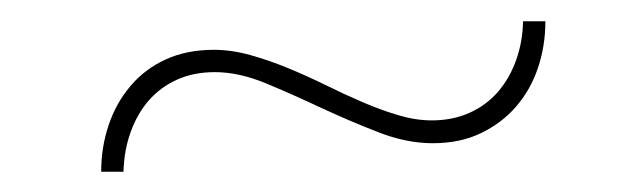

<svg xmlns="http://www.w3.org/2000/svg" viewBox="-20 -388 620 185"><path d="M396 -272Q416 -272 432.2 -279.2Q448.5 -286.5 459.8 -299.5Q471 -312.5 477.2 -329.8Q483.5 -347 484 -367.5H505.5Q505.5 -343.5 498.2 -322.2Q491 -301 477 -285Q463 -269 443 -259.5Q423 -250 397 -250Q371.5 -250 344 -260.8Q316.5 -271.5 289.2 -284.2Q262 -297 236 -307.8Q210 -318.5 187 -318.5Q166.5 -318.5 150.5 -311.2Q134.5 -304 123.2 -291Q112 -278 105.8 -260.5Q99.5 -243 99 -222.5H77.5Q77.5 -246.5 84.8 -267.8Q92 -289 105.8 -305.2Q119.5 -321.5 139.8 -330.8Q160 -340 186 -340Q203 -340 221 -335Q239 -330 257.2 -322.5Q275.5 -315 293.8 -306Q312 -297 329.5 -289.5Q347 -282 363.8 -277Q380.5 -272 396 -272Z"/></svg>

Font: Lato 2
Style: Regular
Weight: 200
Designer: Lukasz Dziedzic with Adam Twardoch and Botio Nikoltchev
Foundry: tyPoland Lukasz Dziedzic
Version: Version 2.015; 2015-08-06; http://www.latofonts.com/